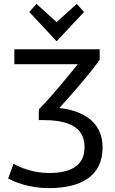

<svg xmlns="http://www.w3.org/2000/svg" viewBox="-20 -951 595 990"><path d="M168 -931 131 -889 272 -738 413 -889 376 -931 272 -837ZM509 -191C509 -330 397 -382 286 -394C362 -478 450 -579 494 -643V-697H54V-620H381C337 -566 253 -460 181 -388L180 -366V-332H197C318 -332 416 -305 416 -192C416 -94 341 -59 232 -59C148 -59 80 -89 50 -107L22 -31C51 -14 129 19 231 19C394 19 509 -40 509 -191Z"/></svg>

Font: Repo
Style: Regular
Weight: 400
Designer: Stefan Peev
Foundry: Context Ltd
Version: Version 0.000